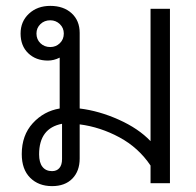

<svg xmlns="http://www.w3.org/2000/svg" viewBox="-20 -623 668 653"><path d="M54 -99Q54 -163 91.5 -204Q129 -245 183 -254V-427Q163 -417 143 -417Q102 -417 76 -442Q50 -467 50 -509Q50 -550 78.5 -576.5Q107 -603 151 -603Q196 -603 223.5 -578Q251 -553 251 -511V-254Q317 -246 384 -216Q451 -186 492 -143V-593H558V0H492V-60Q451 -121 386 -156Q321 -191 251 -200V-84Q251 -41 226 -15.5Q201 10 157 10Q111 10 82.5 -18.5Q54 -47 54 -99ZM197 -509Q197 -528 183.5 -541Q170 -554 151 -554Q131 -554 117.5 -541Q104 -528 104 -509Q104 -489 117.5 -476Q131 -463 151 -463Q170 -463 183.5 -476Q197 -489 197 -509ZM191 -82V-202Q113 -187 113 -98Q113 -70 124.5 -55.5Q136 -41 157 -41Q173 -41 182 -51.5Q191 -62 191 -82Z"/></svg>

Font: Niramit Light
Style: Regular
Weight: 300
Designer: Katatrad Aksorn Co.,Ltd.
Foundry: Cadson Demak Co.,Ltd.
Version: Version 1.000; ttfautohint (v1.6)